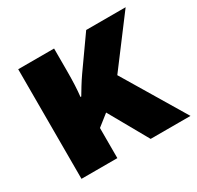

<svg xmlns="http://www.w3.org/2000/svg" viewBox="-125 -696 859 839"><g transform="rotate(-30 305.0 -276.5)"><path d="M602 -553 422 -314 610 0H409L298 -197L241 -152V0H60V-553H241V-442Q241 -402 239.5 -369.5Q238 -337 235 -312H239Q249 -329 262.5 -351Q276 -373 292 -396L403 -553Z"/></g></svg>

Font: Noto Sans SemiCondensed Black
Style: Regular
Weight: 900
Width: 4
Designer: Monotype Design Team
Foundry: Monotype Imaging Inc.
Version: Version 2.013; ttfautohint (v1.8.4.7-5d5b)